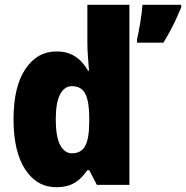

<svg xmlns="http://www.w3.org/2000/svg" viewBox="-20 -780 785 810"><path d="M217.3 9.8Q135.3 9.8 86.2 -65.4Q37.1 -140.6 37.1 -276.9Q37.1 -414.1 86.9 -488.5Q136.7 -563 218.8 -563Q250 -563 274.2 -553.5Q298.3 -543.9 317.4 -525.9Q336.4 -507.8 351.1 -481.9H355.5Q353 -511.2 350.8 -543Q348.6 -574.7 348.6 -600.1V-759.8H525.9V0H388.7L356.4 -62H348.6Q333 -39.6 314.9 -23.4Q296.9 -7.3 273.4 1.2Q250 9.8 217.3 9.8ZM283.2 -133.3Q322.8 -133.3 339.4 -164.3Q356 -195.3 356.4 -262.2V-285.6Q356.4 -351.1 340.1 -383.8Q323.7 -416.5 282.7 -416.5Q252 -416.5 233.6 -382.1Q215.3 -347.7 215.3 -276.4Q215.3 -202.6 233.9 -168Q252.4 -133.3 283.2 -133.3ZM744.6 -759.8V-749Q733.9 -723.6 722.7 -699.2Q711.4 -674.8 698.5 -650.6Q685.5 -626.5 669.4 -600.1H558.1V-613.8Q561.5 -627.4 564.9 -646.2Q568.4 -665 571.8 -685.3Q575.2 -705.6 577.6 -725.1Q580.1 -744.6 581.1 -759.8Z"/></svg>

Font: Open Sans SemiCondensed ExtraBold
Style: Regular
Weight: 800
Width: 4
Designer: Monotype Design Team
Foundry: Monotype Imaging Inc.
Version: Version 3.000